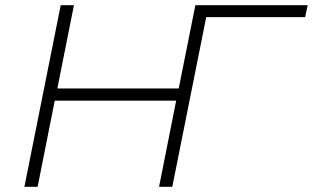

<svg xmlns="http://www.w3.org/2000/svg" viewBox="-20 -720 1206 740"><path d="M784 -700 644 0H593L659 -332H191L125 0H74L214 -700H265L201 -379H669L733 -700ZM1156 -654H774L644 0H593L733 -700H1166Z"/></svg>

Font: Montserrat Alternates Light
Style: Italic
Weight: 300
Italic angle: -11.3°
Designer: Julieta Ulanovsky
Foundry: Julieta Ulanovsky
Version: Version 7.200